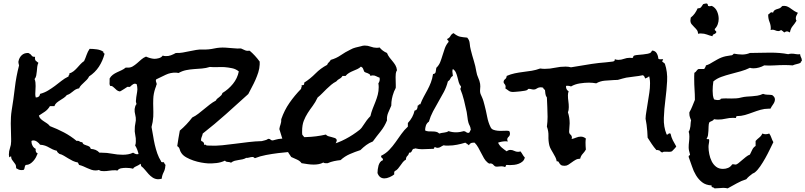

<svg xmlns="http://www.w3.org/2000/svg" viewBox="-20 -963 4560 1087"><path d="M785.2 -49.8Q785.2 -42 778.3 -37.1Q771.5 -32.2 762.7 -27.3L745.1 -18.6Q736.3 -14.6 733.4 -7.8Q722.7 -10.7 712.4 -11.7Q702.1 -12.7 692.4 -12.7Q679.7 -12.7 666 -10.3Q652.3 -7.8 644.5 2.9Q639.6 1 635.7 1H627.9Q613.3 1 598.1 3.4Q583 5.9 568.4 5.9Q560.5 5.9 553.2 4.9Q545.9 3.9 540 -1Q531.2 2 521.5 2Q508.8 2 497.1 -2Q485.4 -5.9 474.1 -11.2Q462.9 -16.6 451.2 -21.5Q439.5 -26.4 427.7 -29.3L420.9 -43Q405.3 -45.9 392.1 -52.2Q378.9 -58.6 366.2 -66.4Q353.5 -74.2 341.3 -81.5Q329.1 -88.9 316.4 -91.8Q311.5 -95.7 307.6 -99.1Q303.7 -102.5 301.8 -109.4Q289.1 -112.3 278.3 -117.2L257.8 -127.9Q248 -133.8 235.8 -138.2Q223.6 -142.6 207 -143.6Q201.2 -152.3 190.4 -160.2Q179.7 -168 168.9 -168Q162.1 -168 158.2 -165V-160.2Q158.2 -148.4 165 -136.7Q171.9 -125 182.6 -120.1Q181.6 -118.2 181.6 -114.3Q181.6 -108.4 184.1 -102.5Q186.5 -96.7 193.4 -94.7Q189.5 -84 183.6 -72.8Q177.7 -61.5 168.9 -51.8Q160.2 -42 149.9 -35.6Q139.6 -29.3 127 -29.3Q123 -27.3 121.6 -23.4Q120.1 -19.5 119.6 -15.1Q119.1 -10.7 117.7 -6.8Q116.2 -2.9 113.3 -1Q109.4 0 102.5 0Q92.8 0 85.9 -2.9Q79.1 -5.9 71.3 -10.7V-14.6Q71.3 -26.4 66.9 -33.2Q62.5 -40 57.1 -46.4Q51.8 -52.7 47.4 -59.6Q43 -66.4 43 -78.1Q40 -76.2 36.6 -75.2Q33.2 -74.2 32.2 -71.3Q30.3 -81.1 30.3 -87.9Q30.3 -107.4 36.6 -125Q43 -142.6 43 -162.1V-176.8Q43 -199.2 42 -220.7Q41 -242.2 41 -263.7Q41 -282.2 42 -300.3Q43 -318.4 45.9 -336.9Q56.6 -401.4 64 -465.3Q71.3 -529.3 87.9 -592.8Q86.9 -597.7 85.4 -602.5Q84 -607.4 84 -612.3Q84 -616.2 85 -617.2Q88.9 -636.7 102.5 -649.9Q116.2 -663.1 137.7 -663.1H140.6Q152.3 -658.2 158.7 -648.9Q165 -639.6 178.7 -641.6Q178.7 -639.6 178.2 -637.7Q177.7 -635.7 177.7 -633.8Q177.7 -623 183.6 -618.2Q189.5 -613.3 197.3 -607.4Q192.4 -597.7 190.9 -585Q189.5 -572.3 188.5 -559.6Q187.5 -546.9 185.1 -535.2Q182.6 -523.4 175.8 -515.6Q179.7 -505.9 180.7 -496.1Q181.6 -486.3 181.6 -475.6Q181.6 -464.8 180.7 -453.6Q179.7 -442.4 179.7 -430.7Q179.7 -419.9 182.6 -411.1Q204.1 -411.1 207 -431.6Q232.4 -438.5 252.4 -450.7Q272.5 -462.9 291 -476.6Q309.6 -490.2 327.6 -504.9Q345.7 -519.5 368.2 -530.3V-532.2Q368.2 -537.1 371.1 -538.6Q374 -540 372.1 -546.9Q386.7 -551.8 397 -560.1Q407.2 -568.4 416 -578.1L434.6 -598.6Q444.3 -609.4 456.1 -617.2Q463.9 -633.8 470.2 -652.3Q476.6 -670.9 487.3 -686.5Q505.9 -686.5 527.8 -683.6Q549.8 -680.7 565.4 -669.9Q563.5 -662.1 572.3 -659.2Q561.5 -618.2 540 -585.4Q518.6 -552.7 484.4 -530.3Q479.5 -519.5 471.7 -511.7Q463.9 -503.9 456.1 -496.6Q448.2 -489.3 440.4 -481.4Q432.6 -473.6 427.7 -462.9Q416 -460.9 407.7 -456.1Q399.4 -451.2 392.1 -444.8Q384.8 -438.5 376.5 -433.1Q368.2 -427.7 358.4 -424.8Q350.6 -415 340.3 -408.2Q330.1 -401.4 319.8 -395Q309.6 -388.7 300.8 -381.3Q292 -374 288.1 -362.3H262.7Q252 -343.8 234.9 -331.5Q217.8 -319.3 200.2 -308.6Q203.1 -296.9 210.9 -289.6Q218.8 -282.2 228 -276.4Q237.3 -270.5 246.6 -264.2Q255.9 -257.8 262.7 -249Q303.7 -233.4 341.8 -213.4Q379.9 -193.4 414.1 -165Q416 -166 418.9 -166Q426.8 -166 431.6 -161.6Q436.5 -157.2 445.3 -158.2Q449.2 -148.4 456.1 -145Q462.9 -141.6 470.2 -139.6Q477.5 -137.7 484.4 -133.8Q491.2 -129.9 494.1 -120.1Q508.8 -119.1 521 -114.3Q533.2 -109.4 543 -98.6H554.7Q585.9 -98.6 615.2 -92.8Q644.5 -86.9 674.8 -86.9Q690.4 -86.9 705.1 -89.4Q719.7 -91.8 733.4 -98.6Q738.3 -95.7 744.1 -92.8Q750 -89.8 756.8 -89.8Q761.7 -89.8 771.5 -91.8Q772.5 -81.1 778.8 -71.3Q785.2 -61.5 785.2 -49.8Z M1886.7 -169.9Q1884.8 -155.3 1876.5 -147.5Q1868.2 -139.6 1857.4 -132.8Q1852.5 -133.8 1848.1 -134.3Q1843.8 -134.8 1838.9 -134.8Q1808.6 -135.7 1781.7 -127Q1754.9 -118.2 1726.6 -114.3Q1716.8 -112.3 1708.5 -112.8Q1700.2 -113.3 1691.4 -111.3Q1660.2 -106.4 1625 -103.5Q1589.8 -100.6 1554.7 -96.2Q1519.5 -91.8 1485.8 -85.4Q1452.1 -79.1 1422.9 -67.4Q1419.9 -69.3 1417 -71.8Q1414.1 -74.2 1410.2 -74.2Q1400.4 -74.2 1391.6 -71.3Q1382.8 -68.4 1374 -69.3Q1364.3 -63.5 1353 -61Q1341.8 -58.6 1330.6 -57.1Q1319.3 -55.7 1308.6 -52.7Q1297.9 -49.8 1288.1 -42Q1280.3 -45.9 1269 -46.4Q1257.8 -46.9 1253.9 -53.7Q1231.4 -43 1206.5 -40Q1181.6 -37.1 1156.2 -38.1Q1139.6 -39.1 1118.2 -43Q1096.7 -46.9 1075.2 -54.2Q1053.7 -61.5 1035.2 -71.8Q1016.6 -82 1006.8 -96.7Q1000 -106.4 997.1 -118.2Q994.1 -129.9 983.4 -135.7Q986.3 -158.2 990.2 -179.7Q994.1 -201.2 998 -223.6Q1017.6 -240.2 1035.2 -258.8Q1052.7 -277.3 1068.4 -297.9Q1086.9 -306.6 1103 -319.3Q1119.1 -332 1135.3 -345.2Q1151.4 -358.4 1167.5 -371.1Q1183.6 -383.8 1202.1 -393.6Q1205.1 -400.4 1210.4 -404.8Q1215.8 -409.2 1221.7 -413.6Q1227.5 -418 1232.4 -423.3Q1237.3 -428.7 1239.3 -436.5Q1273.4 -457 1298.8 -488.3Q1324.2 -519.5 1332 -558.6Q1315.4 -572.3 1294.4 -576.7Q1273.4 -581.1 1251 -583Q1231.4 -584 1210.4 -583Q1189.5 -582 1168 -584Q1146.5 -577.1 1123.5 -575.2Q1100.6 -573.2 1078.1 -571.8Q1055.7 -570.3 1033.7 -565.9Q1011.7 -561.5 991.2 -549.8Q987.3 -549.8 983.9 -550.8Q980.5 -551.8 976.6 -551.8Q945.3 -552.7 918 -539.6Q890.6 -526.4 864.3 -513.7Q862.3 -509.8 862.3 -507.8Q862.3 -502 864.7 -496.6Q867.2 -491.2 867.2 -485.4Q866.2 -484.4 866.2 -483.4Q866.2 -482.4 865.2 -481.4Q864.3 -476.6 862.8 -472.7Q861.3 -468.8 859.4 -463.9Q848.6 -432.6 847.7 -402.3Q846.7 -377 847.7 -352.5Q848.6 -328.1 847.7 -302.7Q845.7 -271.5 837.9 -244.1Q842.8 -220.7 846.7 -194.8Q850.6 -168.9 856.4 -143.6Q862.3 -118.2 870.6 -94.2Q878.9 -70.3 892.6 -48.8Q891.6 -46.9 893.6 -45.9Q895.5 -44.9 897.5 -44.9H905.3Q910.2 -44.9 909.2 -41Q911.1 -38.1 912.1 -35.6Q913.1 -33.2 916 -31.2Q918 -28.3 916 -23.4Q915 -3.9 906.2 12.7Q897.5 29.3 895.5 48.8Q883.8 51.8 874 51.8Q857.4 50.8 844.7 42.5Q832 34.2 821.3 22.5Q810.5 10.7 800.8 -1.5Q791 -13.7 779.3 -22.5Q772.5 -49.8 766.1 -83Q759.8 -116.2 745.1 -139.6Q749 -148.4 749 -161.1Q750 -180.7 745.6 -199.7Q741.2 -218.8 743.2 -238.3Q743.2 -249 745.6 -259.8Q748 -270.5 749 -281.2Q750 -297.9 745.6 -313.5Q741.2 -329.1 742.2 -345.7Q743.2 -353.5 745.6 -360.8Q748 -368.2 752.9 -374Q748 -385.7 750 -396.5Q751 -413.1 753.9 -427.7Q756.8 -442.4 757.8 -457Q757.8 -464.8 756.8 -472.2Q755.9 -479.5 753.9 -486.3L745.1 -489.3Q739.3 -489.3 733.9 -486.3Q728.5 -483.4 724.6 -479.5Q720.7 -475.6 717.8 -473.1Q714.8 -470.7 711.9 -470.7Q710 -470.7 707.5 -471.2Q705.1 -471.7 703.1 -471.7Q701.2 -471.7 695.8 -467.8Q690.4 -463.9 683.1 -459.5Q675.8 -455.1 668.9 -450.7Q662.1 -446.3 658.2 -445.3Q647.5 -447.3 641.1 -452.6Q634.8 -458 629.4 -463.4Q624 -468.8 618.2 -473.1Q612.3 -477.5 603.5 -476.6Q600.6 -482.4 600.1 -489.3Q599.6 -496.1 600.6 -502.9V-518.6Q607.4 -531.2 618.7 -539.6Q629.9 -547.9 642.6 -553.7L668 -565.4Q680.7 -571.3 691.4 -580.1H700.2Q717.8 -579.1 731 -586.9Q744.1 -594.7 755.9 -605Q767.6 -615.2 779.8 -626Q792 -636.7 806.6 -642.6Q817.4 -637.7 829.1 -634.3Q840.8 -630.9 853.5 -629.9Q866.2 -629.9 879.9 -633.8Q893.6 -637.7 901.4 -648.4Q906.2 -646.5 909.7 -646Q913.1 -645.5 918 -645.5Q932.6 -644.5 947.3 -649.9Q961.9 -655.3 975.6 -663.1Q995.1 -662.1 1014.2 -665.5Q1033.2 -668.9 1052.2 -672.9Q1071.3 -676.8 1090.3 -680.2Q1109.4 -683.6 1128.9 -682.6Q1161.1 -681.6 1192.4 -688.5Q1223.6 -695.3 1255.9 -693.4Q1278.3 -692.4 1300.3 -689.9Q1322.3 -687.5 1344.7 -688.5Q1357.4 -682.6 1367.7 -678.2Q1377.9 -673.8 1393.6 -675.8Q1424.8 -649.4 1450.2 -614.3V-597.7Q1449.2 -575.2 1442.4 -553.7Q1435.5 -532.2 1426.3 -511.2Q1417 -490.2 1406.2 -470.2Q1395.5 -450.2 1385.7 -430.7Q1322.3 -373 1258.8 -316.4Q1195.3 -259.8 1127.9 -207Q1126 -197.3 1122.6 -189.5Q1119.1 -181.6 1118.2 -172.9Q1118.2 -168 1119.1 -165Q1126 -163.1 1131.3 -157.7Q1136.7 -152.3 1134.8 -143.6H1143.6Q1148.4 -143.6 1148.4 -139.6L1164.1 -138.7Q1201.2 -136.7 1238.3 -140.6Q1275.4 -144.5 1313 -149.4Q1350.6 -154.3 1387.7 -158.7Q1424.8 -163.1 1461.9 -164.1Q1470.7 -167 1480.5 -168.9Q1490.2 -170.9 1498 -176.8H1501Q1507.8 -176.8 1511.2 -172.9Q1514.6 -168.9 1521.5 -168Q1526.4 -168 1531.7 -169.9Q1537.1 -171.9 1543 -172.9Q1556.6 -176.8 1571.8 -177.7Q1586.9 -178.7 1601.6 -180.7Q1658.2 -185.5 1713.9 -187Q1769.5 -188.5 1825.2 -201.2Q1830.1 -194.3 1838.9 -191.9Q1847.7 -189.5 1857.4 -187Q1867.2 -184.6 1875.5 -181.6Q1883.8 -178.7 1886.7 -169.9Z M2227.5 -565.4Q2221.7 -556.6 2220.7 -545.9Q2219.7 -535.2 2219.7 -526.4Q2219.7 -514.6 2220.2 -503.4Q2220.7 -492.2 2220.7 -481.4V-466.8Q2218.8 -460 2214.8 -453.1Q2210.9 -446.3 2209 -439.5Q2195.3 -403.3 2195.3 -367.2V-365.2Q2190.4 -353.5 2186 -343.8Q2181.6 -334 2177.7 -324.7Q2173.8 -315.4 2171.9 -305.2Q2169.9 -294.9 2170.9 -281.2Q2157.2 -247.1 2134.8 -219.2Q2112.3 -191.4 2090.8 -162.1Q2070.3 -154.3 2053.2 -141.6Q2036.1 -128.9 2020.5 -113.3Q1990.2 -103.5 1960.9 -90.8Q1931.6 -78.1 1908.2 -56.6Q1889.6 -54.7 1871.1 -50.8Q1852.5 -46.9 1835 -39.1H1823.2Q1814.5 -39.1 1810.5 -43Q1797.9 -36.1 1784.2 -33.7Q1770.5 -31.2 1756.8 -31.2Q1739.3 -31.2 1722.2 -33.7Q1705.1 -36.1 1687.5 -39.1Q1677.7 -52.7 1660.2 -60.1Q1642.6 -67.4 1628.9 -74.2Q1600.6 -113.3 1587.9 -149.9Q1575.2 -186.5 1561.5 -232.4Q1563.5 -246.1 1568.4 -259.3Q1573.2 -272.5 1572.3 -288.1Q1589.8 -338.9 1618.7 -380.4Q1647.5 -421.9 1684.6 -460Q1684.6 -465.8 1687 -469.7Q1689.5 -473.6 1687.5 -481.4Q1688.5 -480.5 1691.4 -480.5Q1699.2 -480.5 1701.2 -484.9Q1703.1 -489.3 1702.1 -495.1Q1737.3 -517.6 1766.1 -546.9Q1794.9 -576.2 1832 -595.7Q1835 -604.5 1841.8 -610.4Q1848.6 -616.2 1852.5 -624Q1883.8 -632.8 1909.2 -650.4Q1934.6 -668 1962.9 -681.6Q1978.5 -690.4 1992.7 -693.8Q2006.8 -697.3 2023.4 -701.2Q2029.3 -703.1 2034.2 -704.1Q2039.1 -705.1 2044.9 -705.1Q2062.5 -705.1 2079.1 -698.7Q2095.7 -692.4 2113.3 -692.4Q2118.2 -692.4 2121.6 -692.9Q2125 -693.4 2128.9 -694.3Q2145.5 -673.8 2170.9 -663.1Q2176.8 -648.4 2185.1 -637.7Q2193.4 -627 2202.1 -616.7Q2210.9 -606.4 2218.3 -594.2Q2225.6 -582 2227.5 -565.4ZM2129.9 -514.6Q2129.9 -519.5 2128.9 -523.4Q2119.1 -526.4 2110.4 -531.2Q2101.6 -536.1 2090.8 -536.1Q2084 -536.1 2077.1 -533.2Q2076.2 -540 2071.8 -543Q2067.4 -545.9 2062 -548.3Q2056.6 -550.8 2051.3 -552.2Q2045.9 -553.7 2042 -557.6Q2039.1 -565.4 2035.6 -573.7Q2032.2 -582 2023.4 -585.9Q2014.6 -577.1 2002.9 -571.8Q1991.2 -566.4 1979 -561.5Q1966.8 -556.6 1955.6 -549.8Q1944.3 -543 1936.5 -533.2H1918.9Q1913.1 -522.5 1902.3 -517.1Q1891.6 -511.7 1883.8 -502Q1868.2 -494.1 1855 -482.9Q1841.8 -471.7 1829.1 -459.5Q1816.4 -447.3 1804.2 -434.6Q1792 -421.9 1778.3 -411.1Q1765.6 -383.8 1750.5 -363.8Q1735.4 -343.8 1722.2 -323.2Q1709 -302.7 1699.7 -278.8Q1690.4 -254.9 1690.4 -219.7V-210Q1690.4 -205.1 1691.4 -200.2Q1704.1 -186.5 1712.4 -170.9Q1720.7 -155.3 1740.2 -148.4Q1759.8 -140.6 1781.7 -141.6Q1803.7 -142.6 1824.2 -136.7Q1871.1 -145.5 1914.6 -165.5Q1958 -185.5 1997.1 -213.9Q2002.9 -218.8 2010.7 -224.1Q2018.6 -229.5 2023.4 -235.4Q2028.3 -240.2 2031.7 -246.1Q2035.2 -252 2039.1 -256.8Q2046.9 -269.5 2056.6 -282.2Q2066.4 -294.9 2077.1 -305.7Q2082 -327.1 2089.8 -347.2Q2097.7 -367.2 2105.5 -386.7Q2113.3 -406.2 2118.7 -426.8Q2124 -447.3 2124 -469.7Q2124 -474.6 2123.5 -480.5Q2123 -486.3 2122.1 -491.2Q2129.9 -502 2129.9 -514.6Z M2951.2 -71.3Q2948.2 -57.6 2939 -49.3Q2929.7 -41 2917 -36.1Q2904.3 -31.2 2891.1 -29.8Q2877.9 -28.3 2867.2 -28.3Q2862.3 -28.3 2857.9 -28.8Q2853.5 -29.3 2848.6 -29.3Q2843.8 -29.3 2843.8 -24.4Q2843.8 -19.5 2838.9 -17.6Q2834 -19.5 2829.1 -20.5Q2824.2 -21.5 2819.3 -21.5Q2812.5 -21.5 2806.2 -20.5Q2799.8 -19.5 2793.9 -19.5Q2786.1 -19.5 2782.7 -21.5Q2779.3 -23.4 2776.9 -25.9Q2774.4 -28.3 2772 -31.2Q2769.5 -34.2 2764.6 -36.1Q2757.8 -39.1 2753.4 -37.1Q2749 -35.2 2740.2 -43Q2728.5 -52.7 2720.2 -66.9Q2711.9 -81.1 2704.1 -96.7Q2696.3 -112.3 2687.5 -127.9Q2678.7 -143.6 2667 -155.3H2659.2Q2641.6 -155.3 2634.8 -140.6Q2629.9 -143.6 2625 -147.9Q2620.1 -152.3 2614.3 -155.3Q2591.8 -148.4 2567.4 -143.6Q2543 -138.7 2518.6 -138.7H2504.9Q2499 -138.7 2492.2 -140.6Q2482.4 -136.7 2474.6 -131.3Q2466.8 -126 2457 -126Q2451.2 -126 2443.4 -129.9Q2437.5 -129.9 2438 -125Q2438.5 -120.1 2431.6 -120.1H2422.9Q2409.2 -120.1 2396 -119.1Q2382.8 -118.2 2369.1 -118.2Q2350.6 -118.2 2331.1 -123Q2326.2 -120.1 2320.3 -120.1Q2316.4 -118.2 2314.5 -113.8Q2312.5 -109.4 2310.5 -106Q2308.6 -102.5 2305.2 -100.1Q2301.8 -97.7 2295.9 -98.6Q2293.9 -86.9 2286.1 -80.1Q2278.3 -73.2 2278.3 -59.6Q2267.6 -53.7 2260.7 -44.9Q2253.9 -36.1 2247.1 -26.4Q2240.2 -16.6 2232.9 -7.8Q2225.6 1 2214.8 5.9Q2210 11.7 2211.9 24.4Q2201.2 33.2 2185.5 40Q2169.9 46.9 2156.2 46.9Q2127.9 46.9 2117.2 16.6Q2117.2 6.8 2118.7 -4.4Q2120.1 -15.6 2123 -25.9Q2126 -36.1 2131.8 -44.4Q2137.7 -52.7 2148.4 -56.6Q2148.4 -65.4 2142.6 -68.8Q2136.7 -72.3 2137.7 -81.1Q2164.1 -93.8 2183.6 -114.3Q2203.1 -134.8 2219.2 -157.7Q2235.4 -180.7 2252 -204.1Q2268.6 -227.5 2289.1 -246.1V-266.6Q2318.4 -297.9 2327.1 -336.9Q2337.9 -338.9 2341.3 -346.7Q2344.7 -354.5 2344.7 -365.2Q2349.6 -365.2 2351.1 -369.6Q2352.5 -374 2359.4 -372.1Q2368.2 -395.5 2378.9 -415Q2389.6 -434.6 2400.4 -454.6Q2411.1 -474.6 2419.4 -496.1Q2427.7 -517.6 2431.6 -543.9Q2445.3 -544.9 2446.8 -557.1Q2448.2 -569.3 2450.2 -579.1Q2464.8 -592.8 2472.2 -611.3Q2479.5 -629.9 2485.4 -649.9Q2491.2 -669.9 2498.5 -689.9Q2505.9 -710 2519.5 -725.6V-728.5Q2519.5 -733.4 2515.6 -734.9Q2511.7 -736.3 2511.7 -741.2Q2512.7 -742.2 2512.7 -743.2Q2524.4 -748 2530.3 -759.3Q2536.1 -770.5 2547.9 -775.4Q2568.4 -758.8 2584 -755.4Q2599.6 -752 2625 -750Q2637.7 -736.3 2639.2 -717.3Q2640.6 -698.2 2645.5 -679.7Q2653.3 -648.4 2662.6 -618.7Q2671.9 -588.9 2676.8 -557.6Q2679.7 -539.1 2687.5 -522.5Q2695.3 -505.9 2698.2 -488.3Q2700.2 -474.6 2698.2 -457.5Q2696.3 -440.4 2702.1 -427.7L2709 -412.1Q2713.9 -401.4 2717.3 -389.6Q2720.7 -377.9 2723.6 -366.2Q2731.4 -336.9 2737.8 -303.2Q2744.1 -269.5 2757.8 -242.2Q2762.7 -232.4 2772.9 -228.5Q2783.2 -224.6 2795.9 -223.1Q2808.6 -221.7 2820.8 -222.2Q2833 -222.7 2841.8 -222.7H2851.6Q2857.4 -222.7 2863.3 -220.7Q2867.2 -212.9 2867.2 -207Q2867.2 -195.3 2859.4 -188.5Q2851.6 -181.6 2851.6 -172.9Q2851.6 -168 2855.5 -162.1Q2851.6 -163.1 2843.8 -163.1Q2821.3 -163.1 2799.8 -155.3Q2807.6 -138.7 2820.8 -127.4Q2834 -116.2 2848.6 -106.4Q2858.4 -114.3 2869.1 -114.3Q2880.9 -114.3 2891.1 -108.9Q2901.4 -103.5 2913.1 -103.5Q2921.9 -103.5 2925.8 -106.4Q2933.6 -97.7 2938.5 -88.4Q2943.4 -79.1 2951.2 -71.3ZM2645.5 -227.5Q2643.6 -244.1 2639.2 -251.5Q2634.8 -258.8 2631.8 -269.5Q2627.9 -283.2 2626.5 -298.8Q2625 -314.5 2622.1 -329.1Q2615.2 -362.3 2606.9 -395.5Q2598.6 -428.7 2585.9 -460Q2589.8 -465.8 2589.8 -470.7V-473.6Q2581.1 -483.4 2577.1 -497.6Q2573.2 -511.7 2569.8 -525.9Q2566.4 -540 2561 -552.2Q2555.7 -564.5 2543.9 -572.3Q2541 -566.4 2541 -558.6Q2541 -551.8 2542.5 -545.9Q2543.9 -540 2543.9 -533.2Q2534.2 -528.3 2529.8 -518.1Q2525.4 -507.8 2515.6 -502Q2507.8 -470.7 2493.2 -442.9Q2478.5 -415 2462.4 -387.7Q2446.3 -360.4 2431.6 -332.5Q2417 -304.7 2408.2 -274.4Q2395.5 -265.6 2391.1 -252Q2386.7 -238.3 2386.7 -224.6Q2395.5 -219.7 2406.7 -219.2Q2418 -218.8 2428.7 -218.8Q2439.5 -218.8 2449.2 -216.8Q2459 -214.8 2466.8 -207Q2479.5 -210.9 2494.6 -212.4Q2509.8 -213.9 2519.5 -220.7Q2539.1 -213.9 2561.5 -213.9Q2573.2 -213.9 2584.5 -215.8Q2595.7 -217.8 2606.4 -220.7Q2615.2 -218.8 2620.1 -214.4Q2625 -210 2634.8 -210.9Q2639.6 -214.8 2640.6 -219.2Q2641.6 -223.6 2645.5 -227.5Z M3734.4 -627.9Q3730.5 -615.2 3721.7 -604.5L3705.1 -584Q3697.3 -574.2 3691.9 -563Q3686.5 -551.8 3688.5 -537.1Q3686.5 -537.1 3683.6 -537.6Q3680.7 -538.1 3678.7 -538.1Q3663.1 -538.1 3654.8 -530.8Q3646.5 -523.4 3632.8 -518.6Q3630.9 -524.4 3627.9 -529.8Q3625 -535.2 3619.1 -537.1Q3595.7 -532.2 3572.3 -529.8Q3548.8 -527.3 3525.4 -523.4Q3514.6 -521.5 3503.9 -518.1Q3493.2 -514.6 3481.4 -511.7Q3475.6 -509.8 3468.8 -510.3Q3461.9 -510.7 3455.1 -509.8Q3431.6 -508.8 3404.3 -506.3Q3377 -503.9 3355.5 -491.2Q3345.7 -493.2 3335 -494.1Q3324.2 -495.1 3313.5 -495.1Q3290 -495.1 3262.2 -490.7Q3234.4 -486.3 3212.9 -473.6Q3208 -475.6 3202.6 -476.6Q3197.3 -477.5 3190.4 -477.5Q3188.5 -477.5 3187.5 -477.1Q3186.5 -476.6 3184.6 -476.6Q3183.6 -467.8 3187 -459.5Q3190.4 -451.2 3199.2 -446.3Q3195.3 -435.5 3195.3 -422.9Q3195.3 -406.2 3197.8 -389.6Q3200.2 -373 3200.2 -356.4Q3200.2 -337.9 3195.3 -327.1Q3205.1 -297.9 3205.1 -264.6Q3205.1 -252.9 3203.6 -241.7Q3202.1 -230.5 3202.1 -217.8Q3202.1 -207 3210 -200.7Q3217.8 -194.3 3217.8 -183.6Q3217.8 -179.7 3215.8 -175.8Q3229.5 -178.7 3242.2 -184.1Q3254.9 -189.5 3268.6 -189.5Q3276.4 -189.5 3283.7 -186.5Q3291 -183.6 3296.9 -178.7Q3295.9 -173.8 3295.4 -168Q3294.9 -162.1 3294.9 -156.2Q3294.9 -145.5 3295.4 -136.2Q3295.9 -127 3296.9 -116.2Q3289.1 -102.5 3278.8 -91.8Q3268.6 -81.1 3264.6 -64.5Q3250 -64.5 3238.8 -58.1Q3227.5 -51.8 3217.8 -44.4Q3208 -37.1 3198.2 -30.8Q3188.5 -24.4 3176.8 -24.4Q3162.1 -24.4 3156.2 -28.8Q3150.4 -33.2 3147.5 -38.1Q3144.5 -43 3142.1 -46.9Q3139.6 -50.8 3131.8 -49.8Q3129.9 -62.5 3124 -73.7Q3118.2 -85 3111.8 -95.7Q3105.5 -106.4 3099.1 -117.7Q3092.8 -128.9 3089.8 -140.6Q3084 -166 3085 -193.4Q3085.9 -220.7 3076.2 -246.1Q3078.1 -259.8 3079.1 -273.9Q3080.1 -288.1 3080.1 -301.8Q3080.1 -329.1 3078.6 -356Q3077.1 -382.8 3076.2 -411.1Q3069.3 -419.9 3067.9 -431.2Q3066.4 -442.4 3065.4 -453.1Q3062.5 -456.1 3059.1 -459Q3055.7 -461.9 3054.7 -466.8Q3046.9 -468.8 3043 -468.8Q3029.3 -468.8 3020 -462.4Q3010.7 -456.1 3002.9 -456.1Q2995.1 -456.1 2988.3 -458Q2981.4 -460 2974.6 -460Q2968.8 -460 2968.3 -457.5Q2967.8 -455.1 2963.9 -453.1Q2960.9 -451.2 2950.2 -449.2Q2939.5 -447.3 2926.3 -445.8Q2913.1 -444.3 2900.9 -443.4Q2888.7 -442.4 2884.8 -442.4Q2869.1 -442.4 2860.8 -448.7Q2852.5 -455.1 2840.8 -462.9Q2842.8 -468.8 2842.8 -470.7Q2842.8 -480.5 2836.9 -486.8Q2831.1 -493.2 2831.1 -498Q2831.1 -508.8 2839.4 -514.6Q2847.7 -520.5 2848.6 -533.2Q2871.1 -543 2894.5 -547.9Q2918 -552.7 2942.4 -555.7Q2966.8 -558.6 2990.7 -562.5Q3014.6 -566.4 3038.1 -575.2Q3044.9 -574.2 3051.3 -573.7Q3057.6 -573.2 3064.5 -573.2Q3093.8 -573.2 3122.6 -579.6Q3151.4 -585.9 3181.6 -585.9Q3189.5 -585.9 3197.3 -585Q3205.1 -584 3212.9 -582Q3252 -587.9 3290.5 -594.7Q3329.1 -601.6 3370.1 -606.4Q3389.6 -608.4 3408.7 -609.9Q3427.7 -611.3 3447.3 -614.3Q3454.1 -615.2 3457.5 -617.7Q3460.9 -620.1 3460.9 -627.9Q3469.7 -624 3480.5 -624Q3497.1 -624 3512.7 -629.9Q3528.3 -635.7 3544.9 -635.7Q3548.8 -635.7 3551.8 -635.3Q3554.7 -634.8 3557.6 -634.8Q3564.5 -634.8 3564.9 -641.1Q3565.4 -647.5 3574.2 -649.4Q3581.1 -651.4 3593.8 -652.3Q3606.4 -653.3 3620.6 -654.8Q3634.8 -656.2 3647 -658.7Q3659.2 -661.1 3665 -666L3671.9 -676.8Q3689.5 -675.8 3697.8 -661.6Q3706.1 -647.5 3707 -630.9Q3710.9 -627 3718.3 -627.4Q3725.6 -627.9 3731.4 -627.9Z M3808.6 -133.8Q3803.7 -126 3796.9 -119.6Q3790 -113.3 3784.2 -106.4Q3777.3 -103.5 3769 -103.5Q3760.7 -103.5 3753.4 -104Q3746.1 -104.5 3739.7 -104Q3733.4 -103.5 3729.5 -99.6Q3721.7 -101.6 3717.8 -106.9Q3713.9 -112.3 3704.1 -113.3Q3700.2 -114.3 3696.3 -113.3Q3681.6 -129.9 3669.4 -148.4Q3657.2 -167 3646.5 -183.6Q3645.5 -219.7 3640.6 -256.8Q3639.6 -265.6 3637.7 -274.4Q3635.7 -283.2 3634.8 -291Q3634.8 -300.8 3636.2 -310.1Q3637.7 -319.3 3638.7 -327.1Q3642.6 -355.5 3647.5 -382.8Q3652.3 -410.2 3656.2 -438.5Q3660.2 -463.9 3660.2 -491.7Q3660.2 -519.5 3651.4 -543.9L3650.4 -548.8Q3652.3 -556.6 3654.8 -562Q3657.2 -567.4 3658.2 -574.2Q3660.2 -585 3653.3 -589.8Q3656.2 -597.7 3663.1 -600.1Q3669.9 -602.5 3670.9 -611.3Q3671.9 -615.2 3670.9 -619.1Q3678.7 -622.1 3687 -624.5Q3695.3 -627 3703.1 -625Q3715.8 -623 3725.6 -616.7Q3735.4 -610.4 3744.1 -602.5Q3759.8 -555.7 3756.8 -503.4Q3753.9 -451.2 3747.1 -398.4Q3740.2 -345.7 3738.3 -295.4Q3736.3 -245.1 3753.9 -202.1L3755.9 -201.2Q3760.7 -200.2 3763.7 -204.6Q3766.6 -209 3771.5 -208Q3775.4 -206.1 3776.4 -206.1Q3780.3 -186.5 3789.1 -168.9Q3797.9 -151.4 3808.6 -133.8Z M4519.5 -621.1V-617.2Q4512.7 -615.2 4512.7 -607.4Q4502 -602.5 4490.2 -600.1Q4478.5 -597.7 4467.8 -592.8Q4457 -593.8 4445.8 -594.2Q4434.6 -594.7 4423.8 -594.7Q4394.5 -594.7 4365.2 -592.8Q4335.9 -590.8 4306.6 -592.8Q4293 -585 4276.9 -580.6Q4260.7 -576.2 4246.1 -576.2Q4234.4 -576.2 4225.6 -579.1Q4202.1 -567.4 4174.3 -559.6Q4146.5 -551.8 4118.2 -544.4Q4089.8 -537.1 4064 -527.8Q4038.1 -518.6 4018.6 -502Q4016.6 -488.3 4015.6 -475.1Q4014.6 -461.9 4014.6 -449.2Q4014.6 -435.5 4016.1 -423.8Q4017.6 -412.1 4022.5 -400.4Q4027.3 -398.4 4033.7 -397.5Q4040 -396.5 4044.9 -396.5Q4049.8 -396.5 4054.7 -397.9Q4059.6 -399.4 4061.5 -404.3Q4076.2 -406.2 4090.8 -405.8Q4105.5 -405.3 4120.1 -405.3Q4134.8 -405.3 4148.9 -406.2Q4163.1 -407.2 4176.8 -411.1Q4192.4 -415 4207.5 -416Q4222.7 -417 4237.3 -418Q4252 -418.9 4267.6 -421.4Q4283.2 -423.8 4299.8 -431.6Q4312.5 -426.8 4325.7 -426.8Q4338.9 -426.8 4351.6 -424.8Q4358.4 -419.9 4362.8 -414.1Q4367.2 -408.2 4367.2 -400.4Q4367.2 -386.7 4357.4 -373Q4347.7 -359.4 4341.8 -347.7H4331.1Q4307.6 -347.7 4285.6 -341.3Q4263.7 -335 4241.7 -326.7Q4219.7 -318.4 4197.8 -312Q4175.8 -305.7 4152.3 -305.7Q4148.4 -305.7 4147.9 -301.3Q4147.5 -296.9 4145.5 -294.9Q4140.6 -295.9 4130.9 -295.9Q4108.4 -295.9 4087.9 -291Q4067.4 -286.1 4045.9 -286.1Q4040 -286.1 4034.2 -286.6Q4028.3 -287.1 4022.5 -288.1Q4017.6 -280.3 4009.8 -277.8Q4002 -275.4 3995.1 -269.5Q3992.2 -260.7 3991.7 -248Q3991.2 -235.4 3990.7 -222.2Q3990.2 -209 3988.3 -197.3Q3986.3 -185.5 3980.5 -178.7Q3981.4 -173.8 3988.3 -175.3Q3995.1 -176.8 3995.1 -168.9Q3995.1 -160.2 3993.2 -150.4Q3991.2 -140.6 3991.2 -130.9Q3991.2 -112.3 3995.6 -90.3Q4000 -68.4 4009.3 -49.8Q4018.6 -31.2 4034.2 -19Q4049.8 -6.8 4073.2 -6.8Q4088.9 -6.8 4102.5 -12.7Q4116.2 -18.6 4125 -32.2L4129.9 -33.2Q4133.8 -33.2 4137.2 -32.2Q4140.6 -31.2 4144.5 -31.2Q4150.4 -31.2 4159.7 -38.6Q4168.9 -45.9 4180.2 -55.7Q4191.4 -65.4 4203.1 -74.7Q4214.8 -84 4225.6 -87.9Q4232.4 -101.6 4238.8 -115.2Q4245.1 -128.9 4257.8 -136.7V-165Q4267.6 -175.8 4278.8 -184.6Q4290 -193.4 4295.9 -207Q4300.8 -205.1 4305.2 -204.1Q4309.6 -203.1 4314.5 -203.1Q4319.3 -203.1 4324.7 -204.1Q4330.1 -205.1 4335 -207Q4342.8 -196.3 4347.2 -183.1Q4351.6 -169.9 4358.4 -158.2Q4349.6 -140.6 4337.9 -116.2Q4326.2 -91.8 4312.5 -67.4Q4298.8 -43 4283.7 -21Q4268.6 1 4253.9 12.7Q4251 15.6 4241.2 19.5Q4230.5 27.3 4221.7 34.7Q4212.9 42 4205.1 51.8Q4176.8 60.5 4150.9 75.2Q4125 89.8 4099.6 103.5Q4087.9 100.6 4074.2 100.6Q4062.5 100.6 4050.8 102.1Q4039.1 103.5 4025.4 103.5Q4021.5 98.6 4014.2 97.2Q4006.8 95.7 4008.8 86.9Q3975.6 85 3955.1 68.8Q3934.6 52.7 3920.4 29.3Q3906.2 5.9 3897.5 -21.5Q3888.7 -48.8 3878.9 -74.2V-77.1Q3878.9 -82 3882.8 -83Q3886.7 -84 3886.7 -88.9Q3886.7 -90.8 3885.7 -91.8Q3882.8 -102.5 3880.9 -110.4Q3878.9 -118.2 3878.9 -128.9Q3878.9 -144.5 3880.9 -159.7Q3882.8 -174.8 3882.8 -190.4Q3882.8 -206.1 3878.9 -217.8Q3882.8 -222.7 3885.3 -231Q3887.7 -239.3 3888.7 -248Q3889.6 -256.8 3890.1 -265.6Q3890.6 -274.4 3892.6 -281.2Q3888.7 -292 3885.7 -300.3Q3882.8 -308.6 3882.8 -320.3V-327.1Q3892.6 -343.8 3899.4 -361.3Q3906.2 -378.9 3914.1 -397.5V-400.4Q3914.1 -428.7 3912.1 -457Q3910.2 -485.4 3910.2 -513.7V-532.2Q3910.2 -542 3911.1 -550.8Q3918.9 -554.7 3922.9 -561.5Q3926.8 -568.4 3934.6 -572.3H3966.8L3972.7 -582Q3975.6 -586.9 3976.6 -592.8Q3987.3 -595.7 3997.6 -601.1Q4007.8 -606.4 4016.6 -612.3Q4030.3 -620.1 4041.5 -626.5Q4052.7 -632.8 4064 -637.2Q4075.2 -641.6 4087.9 -644.5Q4100.6 -647.5 4117.2 -649.4Q4125 -649.4 4127.4 -652.3Q4129.9 -655.3 4134.8 -659.2Q4146.5 -657.2 4158.2 -655.8Q4169.9 -654.3 4181.6 -654.3Q4205.1 -654.3 4225.6 -663.1Q4254.9 -663.1 4283.7 -664.1Q4312.5 -665 4341.8 -665Q4367.2 -665 4392.6 -663.1Q4418 -661.1 4442.4 -656.2Q4451.2 -659.2 4461.9 -659.2Q4473.6 -659.2 4485.8 -656.7Q4498 -654.3 4509.8 -656.2Q4510.7 -645.5 4515.1 -638.2Q4519.5 -630.9 4519.5 -621.1ZM4048.8 -856.4Q4048.8 -840.8 4043.5 -825.7Q4038.1 -810.5 4027.3 -799.8Q4027.3 -798.8 4026.9 -797.9Q4026.4 -796.9 4026.4 -795.9Q4026.4 -791 4031.2 -788.6Q4036.1 -786.1 4035.2 -781.2V-779.3Q4030.3 -771.5 4022.5 -769.5Q4014.6 -767.6 4013.7 -757.8Q3997.1 -761.7 3981.9 -767.6Q3966.8 -773.4 3949.2 -773.4H3941.4Q3937.5 -773.4 3932.6 -771.5Q3931.6 -785.2 3924.8 -793.9Q3918 -802.7 3909.7 -810.5Q3901.4 -818.4 3895 -826.7Q3888.7 -835 3888.7 -847.7Q3888.7 -853.5 3890.6 -863.3Q3904.3 -874 3913.6 -887.2Q3922.9 -900.4 3929.7 -916H3932.6Q3945.3 -916 3950.2 -923.8Q3955.1 -931.6 3960.9 -939.5Q3965.8 -940.4 3969.7 -941.9Q3973.6 -943.4 3978.5 -943.4Q3984.4 -943.4 3986.3 -939Q3988.3 -934.6 3988.3 -929.7Q3994.1 -927.7 3997.1 -927.7Q4000 -927.7 4003.4 -928.7Q4006.8 -929.7 4009.8 -929.7Q4030.3 -919.9 4039.6 -898.9Q4048.8 -877.9 4048.8 -856.4ZM4497.1 -890.6Q4493.2 -882.8 4489.3 -875.5Q4485.4 -868.2 4485.4 -859.4Q4485.4 -850.6 4489.3 -845.7Q4478.5 -828.1 4467.3 -814.9Q4456.1 -801.8 4452.1 -779.3Q4447.3 -781.2 4443.8 -783.2Q4440.4 -785.2 4435.5 -785.2Q4430.7 -785.2 4427.2 -783.2Q4423.8 -781.2 4419.9 -779.3Q4416 -783.2 4411.6 -786.6Q4407.2 -790 4402.3 -793Q4398.4 -791 4395 -789.1Q4391.6 -787.1 4386.7 -787.1Q4377.9 -787.1 4369.6 -791Q4361.3 -794.9 4352.5 -794.9Q4350.6 -794.9 4342.8 -793Q4342.8 -794.9 4343.3 -797.4Q4343.8 -799.8 4343.8 -801.8Q4343.8 -821.3 4336.4 -839.4Q4329.1 -857.4 4329.1 -877.9V-880.9Q4334 -882.8 4338.4 -888.2Q4342.8 -893.6 4348.6 -893.6Q4353.5 -893.6 4356.4 -890.6Q4358.4 -899.4 4363.3 -903.3Q4368.2 -907.2 4374 -909.7Q4379.9 -912.1 4386.2 -913.6Q4392.6 -915 4398.4 -918.9Q4402.3 -921.9 4403.8 -923.8Q4405.3 -925.8 4406.7 -927.2Q4408.2 -928.7 4410.6 -929.2Q4413.1 -929.7 4419.9 -929.7Q4430.7 -929.7 4440.4 -924.8Q4450.2 -919.9 4459 -913.1L4477.5 -900.4Q4487.3 -894.5 4497.1 -890.6Z"/></svg>

Font: Rock Salt
Style: Regular
Weight: 400
Version: Version 1.001